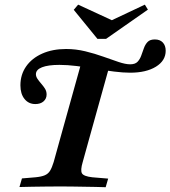

<svg xmlns="http://www.w3.org/2000/svg" viewBox="-20 -789 719 810"><path d="M233.1 -201.6 326.6 -537.1 441.9 -511.3 355.6 -201.6ZM236.3 -2.4Q206.5 -2.4 175.4 -2Q144.4 -1.6 115.3 -1.2Q86.3 -0.8 62.1 0L72.6 -36.3L129.8 -41.1Q154.8 -43.5 169 -49.6Q183.1 -55.6 191.1 -68.5Q199.2 -81.5 206.5 -105.6L233.1 -201.6H355.6L329 -105.6Q318.5 -70.2 325.8 -57.7Q333.1 -45.2 369.4 -41.1L436.3 -35.5L425.8 0.8Q406.5 0 383.5 -0.4Q360.5 -0.8 335.9 -1.2Q311.3 -1.6 285.9 -2Q260.5 -2.4 236.3 -2.4H238.7ZM129 -350Q100.8 -350 83.5 -371.4Q66.1 -392.7 66.1 -429Q66.1 -474.2 90.3 -508.9Q114.5 -543.5 158.1 -562.9Q201.6 -582.3 258.9 -582.3Q300 -582.3 339.9 -572.6Q379.8 -562.9 415.7 -550Q451.6 -537.1 480.6 -527.4Q509.7 -517.7 529 -517.7Q550 -517.7 560.1 -528.2Q570.2 -538.7 575.8 -554.4Q581.5 -570.2 587.1 -585.9Q592.7 -601.6 602.8 -612.1Q612.9 -622.6 633.1 -622.6Q654.8 -622.6 666.9 -609.7Q679 -596.8 679 -575Q679 -533.1 637.9 -507.7Q596.8 -482.3 529 -482.3Q499.2 -482.3 461.3 -487.1Q423.4 -491.9 382.7 -498.8Q341.9 -505.6 302.8 -510.5Q263.7 -515.3 230.6 -515.3Q183.1 -515.3 157.3 -505.2Q131.5 -495.2 131.5 -475.8Q131.5 -466.1 138.3 -456Q145.2 -446 154 -435.9Q162.9 -425.8 169.8 -414.9Q176.6 -404 176.6 -390.3Q176.6 -372.6 163.7 -361.3Q150.8 -350 129 -350ZM591.1 -769.4 604 -748.4 427.4 -625H391.1L291.1 -747.6L309.7 -769.4L475.8 -692.7L408.1 -683.1Z"/></svg>

Font: Playfair 9pt
Style: Bold Italic
Weight: 700
Italic angle: -15.6°
Designer: Claus Eggers Sørensen
Foundry: Claus Eggers Sørensen
Version: Version 2.203